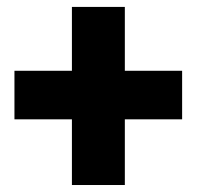

<svg xmlns="http://www.w3.org/2000/svg" viewBox="-20 -609 574 558"><path d="M342.8 -403.3H509.3V-262.2H342.8V-71.3H189V-262.2H22V-403.3H189V-588.9H342.8Z"/></svg>

Font: Roboto Black
Style: Regular
Weight: 900
Designer: Google
Version: Version 2.134; 2016